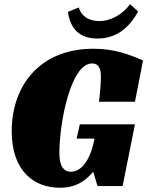

<svg xmlns="http://www.w3.org/2000/svg" viewBox="-20 -874 692 902"><path d="M340 -223H424C403 -112 357 -67 313 -67C261 -67 259 -131 259 -157C259 -291 310 -576 413 -576C452 -576 454 -535 454 -514C454 -482 449 -425 445 -396H614L652 -590C587 -618 518 -645 419 -645C162 -645 35 -466 35 -258C35 -65 145 8 261 8C337 8 380 -24 415 -64H419L438 0H556L614 -290H355ZM438 -693C513 -693 579 -729 629 -820L591 -854C556 -807 502 -775 446 -775C414 -775 366 -786 350 -839L299 -818C312 -731 360 -693 438 -693Z"/></svg>

Font: Racing Sans One
Style: Regular
Weight: 400
Designer: Pablo Impallari, Rodrigo Fuenzalida
Foundry: Pablo Impallari, Rodrigo Fuenzalida
Version: Version 1.001